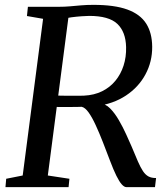

<svg xmlns="http://www.w3.org/2000/svg" viewBox="-20 -771 694 791"><path d="M2.5 0 5.5 -34.5 73.5 -48 157.5 -693.5 91 -705 95 -743H222.5Q247 -743 269 -745Q291 -747 314.5 -749Q338 -751 365 -751Q451.5 -751 504.5 -731.8Q557.5 -712.5 582 -674.2Q606.5 -636 607 -578.5Q607.5 -517 579.2 -464.5Q551 -412 499 -377.5Q447 -343 376 -333.5L393 -343Q413.5 -344.5 433 -325Q452.5 -305.5 469.5 -276.2Q486.5 -247 499.8 -217.5Q513 -188 521.5 -169Q537 -131.5 548 -106.2Q559 -81 569 -66Q579 -51 591.5 -44.2Q604 -37.5 623 -37.5L618.5 0H501Q492 0 481.8 -11.2Q471.5 -22.5 459.5 -46.8Q447.5 -71 433 -109.5Q418.5 -147.5 403.8 -185.5Q389 -223.5 374.2 -255.5Q359.5 -287.5 345 -307.8Q330.5 -328 316.5 -331Q313.5 -330.5 299.2 -330.5Q285 -330.5 266.2 -330.2Q247.5 -330 229.2 -330.2Q211 -330.5 200 -330.5L207 -377.5Q217 -377 234.8 -376.8Q252.5 -376.5 271.8 -376.5Q291 -376.5 306.2 -376.5Q321.5 -376.5 326.5 -377Q368 -379 400.5 -395Q433 -411 455.2 -438Q477.5 -465 489 -500.5Q500.5 -536 499.5 -577Q498 -640 463.2 -672.8Q428.5 -705.5 347.5 -705.5Q337 -705.5 316 -704Q295 -702.5 274.5 -699.8Q254 -697 244.5 -693.5L265.5 -727L177 -48L266 -34.5L262.5 0Z"/></svg>

Font: Merriweather 48pt
Style: Italic
Weight: 400
Italic angle: -7.8°
Version: Version 2.101